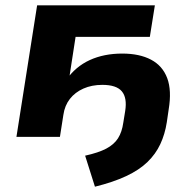

<svg xmlns="http://www.w3.org/2000/svg" viewBox="-20 -516 726 724"><path d="M338 188 301 71Q351 60 380.5 44.5Q410 29 425 5.5Q440 -18 445 -54L452 -97Q460 -147 439.5 -171.5Q419 -196 366 -196Q326 -196 294.5 -182Q263 -168 243.5 -143Q224 -118 219 -83L206 0H42L120 -496H564L545 -377H265L240 -215H230Q265 -265 318.5 -289.5Q372 -314 441 -314Q506 -314 549.5 -291Q593 -268 610.5 -221.5Q628 -175 616 -103L609 -55Q602 -10 584.5 27.5Q567 65 536 95Q505 125 456 148Q407 171 338 188Z"/></svg>

Font: Nunito Sans 10pt SemiExpanded ExtraBold
Style: Italic
Weight: 800
Width: 6
Italic angle: -9°
Designer: Vernon Adams
Foundry: Vernon Adams
Version: Version 3.101;gftools[0.9.27]